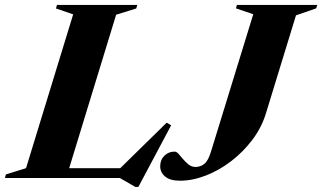

<svg xmlns="http://www.w3.org/2000/svg" viewBox="-65 -725 1312 782"><path d="M408 -665 204.5 0H-45L-41 -14.5L41 -40L233 -666.5L163 -690.5L167 -705H494L490 -690.5ZM412 -27.5 614 -225.5 632 -214.5 498.5 36.5H486.5L423 0H94L109.5 -40H478.5ZM1018.5 -264.5Q1001 -206.5 963.5 -156.5Q926 -106.5 876.8 -68.8Q827.5 -31 773.2 -10Q719 11 668 11Q628 11 607.8 -5.8Q587.5 -22.5 587.5 -48Q587.5 -74 604.5 -90.8Q621.5 -107.5 646 -107.5Q654 -107.5 662.5 -98Q671 -88.5 681.2 -76.2Q691.5 -64 703.8 -54.5Q716 -45 731 -45Q751.5 -45 767.2 -57.5Q783 -70 794.5 -108L966.5 -667L896 -691L900 -705H1227L1223 -691L1140.5 -662.5Z"/></svg>

Font: Newsreader 60pt
Style: Bold Italic
Weight: 700
Italic angle: -17°
Designer: Hugues Gentile
Foundry: Production Type
Version: Version 1.003